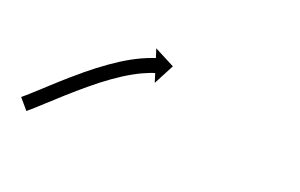

<svg xmlns="http://www.w3.org/2000/svg" viewBox="-52 -370 402 257"><g transform="rotate(15 149.0 -242.0)"><path d="M-15.8 -196.6C-16.3 -196.2 -16.8 -195.9 -17.3 -195.5L-5.7 -179.2C-5.2 -179.5 -4.7 -179.9 -4.2 -180.3L-4.2 -180.3L-4.2 -180.3C-2.7 -181.4 -1.2 -182.4 0.2 -183.5L0.2 -183.5L0.3 -183.5C2.6 -185.2 4.9 -186.9 7.1 -188.6L7.1 -188.6L7.2 -188.7C10.1 -190.9 13.1 -193.2 16.1 -195.5L16.1 -195.5L16.1 -195.5C19.7 -198.2 23.2 -200.9 26.8 -203.6L26.7 -203.6L26.7 -203.6C30.7 -206.6 34.7 -209.7 38.7 -212.7L38.7 -212.7L38.7 -212.7C43 -215.9 47.4 -219.1 51.7 -222.3C51.7 -222.3 51.7 -222.3 51.7 -222.3C51.7 -222.3 51.7 -222.3 51.7 -222.3C56.2 -225.5 60.8 -228.8 65.4 -232C65.4 -232 65.4 -232 65.4 -232C65.3 -232 65.3 -231.9 65.3 -231.9C70 -235.1 74.7 -238.3 79.4 -241.4C79.4 -241.4 79.4 -241.3 79.4 -241.3C79.3 -241.3 79.3 -241.3 79.3 -241.3C84 -244.2 88.7 -247.1 93.4 -250C93.4 -250 93.4 -249.9 93.3 -249.9C93.3 -249.9 93.3 -249.9 93.3 -249.9C97.8 -252.5 102.4 -255 107 -257.5C107 -257.5 106.9 -257.4 106.9 -257.4C106.8 -257.4 106.8 -257.4 106.8 -257.4C111 -259.5 115.3 -261.6 119.6 -263.5C119.6 -263.5 119.6 -263.5 119.5 -263.5C119.5 -263.5 119.4 -263.4 119.4 -263.4C123.1 -265 126.9 -266.6 130.7 -268C130.7 -268 130.7 -268 130.6 -268C130.6 -268 130.5 -267.9 130.5 -267.9C133.5 -269 136.6 -270 139.7 -270.9C139.7 -270.9 139.6 -270.9 139.6 -270.9C139.5 -270.9 139.5 -270.9 139.5 -270.9C141.5 -271.4 143.5 -272 145.5 -272.5C145.5 -272.5 145.5 -272.5 145.5 -272.4C145.5 -272.4 145.4 -272.4 145.4 -272.4C146.2 -272.6 146.9 -272.8 147.7 -272.9L150.5 -260.1L168.2 -287.7L140.5 -305.3L143.4 -292.5C142.6 -292.3 141.8 -292.1 141 -291.9C141 -291.9 140.9 -291.9 140.9 -291.9C140.9 -291.9 140.8 -291.9 140.8 -291.9C138.6 -291.4 136.3 -290.8 134.1 -290.1C134.1 -290.1 134 -290.1 134 -290.1C133.9 -290.1 133.9 -290.1 133.9 -290.1C130.5 -289.1 127.2 -288 123.9 -286.8C123.9 -286.8 123.9 -286.8 123.8 -286.8C123.8 -286.8 123.7 -286.7 123.7 -286.7C119.6 -285.2 115.5 -283.5 111.5 -281.8C111.5 -281.8 111.5 -281.8 111.4 -281.8C111.4 -281.8 111.3 -281.7 111.3 -281.7C106.8 -279.7 102.2 -277.5 97.8 -275.2C97.8 -275.2 97.7 -275.2 97.7 -275.2C97.6 -275.2 97.6 -275.1 97.6 -275.1C92.8 -272.6 88 -269.9 83.3 -267.2C83.3 -267.2 83.3 -267.2 83.2 -267.2C83.2 -267.2 83.2 -267.1 83.2 -267.1C78.3 -264.2 73.4 -261.2 68.6 -258.2C68.6 -258.2 68.6 -258.2 68.5 -258.1C68.5 -258.1 68.5 -258.1 68.5 -258.1C63.6 -254.9 58.8 -251.7 54 -248.5C54 -248.5 54 -248.4 54 -248.4C54 -248.4 54 -248.4 54 -248.4C49.3 -245.1 44.6 -241.8 40 -238.5C40 -238.5 40 -238.5 40 -238.5C39.9 -238.5 39.9 -238.5 39.9 -238.5C35.5 -235.2 31.1 -232 26.7 -228.7L26.7 -228.7L26.7 -228.7C22.7 -225.6 18.6 -222.6 14.6 -219.5L14.6 -219.5L14.6 -219.5C11.1 -216.8 7.5 -214.1 4 -211.3L4 -211.3L4 -211.4C1 -209.1 -1.9 -206.8 -4.9 -204.6L-4.9 -204.6L-4.9 -204.6C-7.1 -202.9 -9.4 -201.3 -11.6 -199.6L-11.6 -199.6L-11.6 -199.6C-13 -198.6 -14.4 -197.6 -15.8 -196.6L-15.8 -196.6Z"/></g></svg>

Font: FRB American Cursive Just Arrows
Style: Bold Italic
Weight: 700
Italic angle: -25°
Version: Version 2.0;Modular Font Editor K font №1